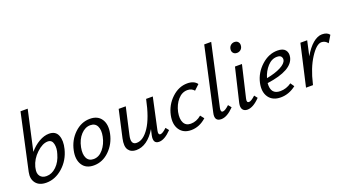

<svg xmlns="http://www.w3.org/2000/svg" viewBox="-53 -1257 3273 1809"><g transform="rotate(-20 1584.0 -352.5)"><path d="M357 -421Q423 -421 444.5 -367.5Q466 -314 446 -234Q420 -130 344 -62.5Q268 5 179 5Q108 5 74.5 -37.5Q41 -80 55 -147L178 -711H250L161 -310Q204 -361 256 -391Q308 -421 357 -421ZM366 -214Q383 -266 373 -311Q363 -356 321 -356Q268 -356 208.5 -300Q149 -244 130 -172L127 -157Q116 -109 137 -81Q158 -53 201 -53Q255 -53 300.5 -97Q346 -141 366 -214Z M655 5Q576 5 540.5 -50.5Q505 -106 523 -192Q543 -290 611.5 -355.5Q680 -421 767 -421Q845 -421 881 -367Q917 -313 899 -225Q879 -128 811 -61.5Q743 5 655 5ZM673 -52Q727 -52 768.5 -101.5Q810 -151 824 -221Q837 -284 818 -323.5Q799 -363 750 -363Q698 -363 655.5 -317.5Q613 -272 598 -197Q585 -130 605 -91Q625 -52 673 -52Z M1408 -97 1433 -66Q1364 6 1308 6Q1245 6 1263 -77L1276 -133Q1191 6 1079 6Q1027 6 1002 -30Q977 -66 994 -143L1055 -416H1126L1066 -150Q1044 -57 1106 -57Q1173 -57 1233 -147Q1293 -237 1330 -416H1397L1328 -97Q1320 -57 1344 -57Q1366 -57 1408 -97Z M1790 -331Q1765 -361 1723 -361Q1668 -361 1627 -314Q1586 -267 1571 -197Q1558 -130 1578 -91Q1598 -52 1647 -52Q1705 -52 1754 -94L1783 -57Q1713 6 1630 6Q1553 6 1515.5 -49Q1478 -104 1496 -192Q1516 -288 1586.5 -354.5Q1657 -421 1743 -421Q1811 -421 1841 -379Z M1932 6Q1861 6 1880 -77L2020 -711H2090L1954 -97Q1946 -57 1970 -57Q1992 -57 2035 -97L2060 -66Q1990 6 1932 6Z M2284 -530Q2259 -530 2246 -546.5Q2233 -563 2238 -588Q2242 -609 2257.5 -622Q2273 -635 2294 -635Q2319 -635 2332 -618Q2345 -601 2340 -576Q2336 -555 2320.5 -542.5Q2305 -530 2284 -530ZM2194 6Q2162 6 2147 -15.5Q2132 -37 2141 -79L2221 -416H2291L2216 -97Q2206 -57 2232 -57Q2254 -57 2297 -97L2321 -66Q2252 6 2194 6Z M2647 -421Q2703 -421 2725.5 -392.5Q2748 -364 2739 -321Q2713 -199 2457 -164Q2447 -52 2545 -52Q2605 -52 2657 -89L2683 -51Q2611 5 2529 5Q2448 5 2409.5 -49.5Q2371 -104 2390 -192Q2411 -286 2485 -353.5Q2559 -421 2647 -421ZM2672 -318Q2676 -335 2665.5 -351Q2655 -367 2623 -367Q2570 -367 2528 -321Q2486 -275 2467 -210Q2554 -226 2609.5 -255Q2665 -284 2672 -318Z M3094 -421Q3146 -421 3168 -390L3126 -320Q3101 -353 3064 -353Q3014 -353 2951.5 -256Q2889 -159 2855 -12L2852 0H2782L2877 -416H2945L2912 -267Q2954 -341 3001.5 -381Q3049 -421 3094 -421Z"/></g></svg>

Font: EauTest Medium
Style: Italic
Weight: 500
Italic angle: -12°
Designer: Christian Thalmann (Catharsis Fonts)
Version: Version 0.001;PS 000.001;hotconv 1.0.88;makeotf.lib2.5.64775